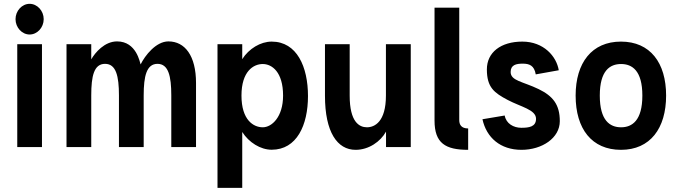

<svg xmlns="http://www.w3.org/2000/svg" viewBox="-20 -749 3447 978"><path d="M59.1 -651.4C59.1 -608.9 91.8 -573.2 130.9 -573.2C169.9 -573.2 202.6 -608.9 202.6 -651.4C202.6 -693.8 169.9 -729.5 130.9 -729.5C91.8 -729.5 59.1 -693.8 59.1 -651.4ZM67.9 -523.9V0H193.8V-523.9Z M711.9 0V-263.2C711.9 -361.3 726.6 -423.8 782.2 -423.8C837.9 -423.8 852.5 -361.3 852.5 -263.2V0H978.5V-326.2C978.5 -465.8 921.4 -538.1 837.9 -538.1C774.4 -538.1 718.3 -465.8 696.3 -420.9C692.4 -430.2 675.3 -538.1 576.2 -538.1C512.7 -538.1 464.8 -481.4 444.8 -446.8V-523.9H318.8V0H444.8V-263.2C444.8 -361.3 458.5 -423.8 515.1 -423.8C571.3 -423.8 585.9 -361.3 585.9 -263.2V0Z M1213.9 208V-76.7C1247.6 -23.4 1307.1 13.7 1363.8 13.7C1491.7 13.7 1548.8 -111.3 1548.8 -259.8C1548.8 -408.2 1492.7 -537.1 1363.8 -537.1C1307.1 -537.1 1247.6 -501 1213.9 -447.8V-523.9H1087.9V208ZM1421.9 -262.2C1421.9 -152.8 1364.3 -100.6 1318.4 -100.6C1271 -100.6 1210 -137.7 1210 -262.2C1210 -385.7 1271 -422.9 1318.4 -422.9C1365.7 -422.9 1421.9 -381.8 1421.9 -262.2Z M2072.3 0V-523.9H1945.8V-262.2C1945.8 -128.4 1888.2 -100.6 1849.1 -100.6C1810.1 -100.6 1761.2 -127.4 1761.2 -261.7V-523.9H1635.3V-261.2C1635.3 -76.2 1697.8 14.2 1791.5 14.2C1858.4 14.2 1918.5 -27.8 1946.3 -78.6V0Z M2319.3 -137.2V-710H2193.4V-134.8C2193.4 -19.5 2249 14.2 2364.7 14.2V-94.7C2329.6 -94.7 2319.3 -114.3 2319.3 -137.2Z M2566.4 -239.7C2632.8 -204.6 2710.4 -190.4 2710.4 -144C2710.4 -103 2674.8 -98.1 2635.3 -98.1C2595.7 -98.1 2558.1 -119.6 2550.8 -160.6L2437.5 -141.6C2458 -47.9 2528.8 14.2 2636.2 14.2C2741.2 14.2 2831.5 -45.9 2831.5 -131.8C2831.5 -216.8 2795.9 -259.8 2724.1 -294.9C2643.6 -334 2581.1 -336.9 2581.1 -382.3C2581.1 -418.5 2609.4 -424.8 2642.6 -424.8C2675.8 -424.8 2701.2 -416 2709 -370.1L2826.2 -391.1C2814.9 -461.4 2750 -537.1 2640.6 -537.1C2531.2 -537.1 2460 -482.4 2460 -395.5C2460 -303.7 2497.1 -276.4 2566.4 -239.7Z M3035.2 -262.2C3035.2 -389.6 3086.9 -422.9 3143.6 -422.9C3199.7 -422.9 3252 -389.6 3252 -262.2C3252 -134.8 3199.7 -100.6 3143.6 -100.6C3086.9 -100.6 3035.2 -134.8 3035.2 -262.2ZM2912.1 -262.2C2912.1 -92.3 2994.6 14.2 3143.1 14.2C3292 14.2 3373 -95.2 3373 -262.2C3373 -429.2 3292 -537.1 3143.1 -537.1C2994.6 -537.1 2912.1 -429.2 2912.1 -262.2Z"/></svg>

Font: Tuffy
Style: Bold
Weight: 700
Designer: Thatcher Ulrich, Karoly Barta, Michael Everson
Version: Version 001.270